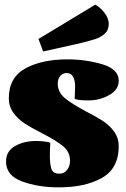

<svg xmlns="http://www.w3.org/2000/svg" viewBox="-20 -786 543 828"><path d="M6 0ZM229 -426Q229 -389 258.5 -364Q288 -339 350 -306Q397 -282 425 -263.5Q453 -245 472.5 -218Q492 -191 492 -156Q492 -60 420 -19Q348 22 232 22Q145 22 75.5 -3.5Q6 -29 6 -89Q6 -134 44.5 -156Q83 -178 136 -178Q150 -178 169.5 -176Q189 -174 197 -170Q195 -136 195 -117Q195 -77 202 -57Q209 -37 236 -37Q257 -37 269.5 -53.5Q282 -70 282 -93Q282 -131 251.5 -156Q221 -181 160 -212Q113 -236 85 -254.5Q57 -273 37.5 -300Q18 -327 18 -362Q18 -452 89.5 -491Q161 -530 271 -530Q349 -530 420.5 -509Q492 -488 492 -438Q492 -399 451 -376Q410 -353 362 -353Q315 -353 302 -360L304 -413Q304 -438 295.5 -454.5Q287 -471 268 -471Q250 -471 239.5 -458Q229 -445 229 -426ZM391 -766Q414 -753 431.5 -729.5Q449 -706 449 -683Q449 -656 431.5 -640.5Q414 -625 392.5 -618Q371 -611 323 -599L166 -564L146 -618Z"/></svg>

Font: Sansita Black
Style: Regular
Weight: 900
Designer: Pablo Cosgaya
Foundry: Omnibus-Type
Version: Version 1.006; ttfautohint (v1.5)